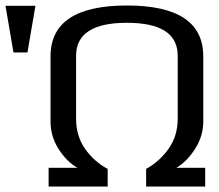

<svg xmlns="http://www.w3.org/2000/svg" viewBox="-52 -679 796 699"><path d="M480 -64Q530 -92 562.5 -138.5Q595 -185 595 -247V-476Q595 -596 410 -596Q225 -596 225 -476V-247Q225 -184 257.5 -137.5Q290 -91 340 -64V0H125V-68H230Q190 -91 161 -137Q132 -183 132 -236V-474Q132 -659 410 -659Q688 -659 688 -474V-236Q688 -184 658.5 -137.5Q629 -91 590 -68H695V0H480ZM48 -488H-3L-32 -658H77Z"/></svg>

Font: Gamestation Display
Style: Regular
Weight: 400
Designer: Jonas Hecksher
Foundry: Jonas Hecksher, Playtypeª, e-types AS
Version: Version 1.003